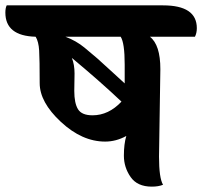

<svg xmlns="http://www.w3.org/2000/svg" viewBox="-95 -689 754 716"><path d="M370 -448Q370 -529 355 -552H149Q189 -537 220 -511.5Q251 -486 267.5 -471.5Q284 -457 317 -426.5Q350 -396 370 -378ZM183 -415 182 -350Q182 -304 196 -281.5Q210 -259 250 -259Q310 -259 358 -310Q281 -383 173 -473Q183 -448 183 -415ZM503 -431 498 -105Q498 -25 513 0Q496 7 471 7Q417 7 392 -29Q367 -65 367 -108.5Q367 -152 376 -182Q338 -161 297 -161Q211 -161 132 -234.5Q53 -308 53 -379Q53 -467 51 -500.5Q49 -534 38 -552Q-75 -555 -75 -642Q-75 -659 -70 -669H513Q639 -669 639 -584Q639 -566 632 -552H464Q503 -522 503 -431Z"/></svg>

Font: Laila
Style: Bold
Weight: 700
Designer: Hitesh Malaviya
Foundry: Indian Type Foundry
Version: Version 1.302;PS 1.0;hotconv 1.0.78;makeotf.lib2.5.61930; tt